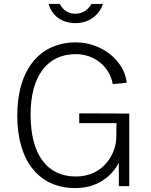

<svg xmlns="http://www.w3.org/2000/svg" viewBox="-20 -949 769 979"><path d="M505 -929H447C434 -908 409 -879 365 -879C315 -879 295 -912 284 -929H228C241 -879 286 -831 365 -831C445 -831 492 -885 505 -929ZM364 10C477 10 548 -49 586 -119V0H639V-370L384 -371V-321H574L573 -246C571 -163 506 -49 367 -49C224 -49 136 -155 136 -365C136 -562 222 -673 366 -673C465 -673 540 -606 555 -520L626 -527C616 -638 499 -733 367 -733C185 -733 68 -597 68 -359C68 -128 179 10 364 10Z"/></svg>

Font: United Sans ExtraLight
Style: Regular
Weight: 200
Designer: Pablo Impallari, Rodrigo Fuenzalida (Modified by Dan O. Williams)
Version: Version 1.000;PS 001.000;hotconv 1.0.88;makeotf.lib2.5.64775